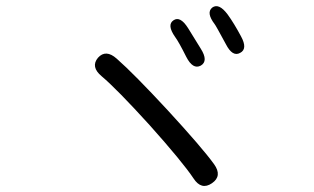

<svg xmlns="http://www.w3.org/2000/svg" viewBox="-20 -739 1040 635"><path d="M681 -133Q646 -109 620 -149Q584 -203 475 -325Q367 -444 316 -487Q279 -518 304 -548Q330 -577 366 -545Q423 -495 535 -374Q649 -250 688 -196Q716 -157 681 -133ZM644 -522Q618 -508 596 -551Q571 -601 559 -617Q531 -657 554 -672Q576 -687 602 -646L644 -578Q670 -537 644 -522ZM774 -564Q749 -550 727 -593Q693 -656 690 -659Q661 -697 682 -714Q704 -730 733 -691Q754 -662 777 -619Q800 -577 774 -564Z"/></svg>

Font: Resource Han Rounded JP Normal
Style: Regular
Weight: 350
Designer: Cyano Hao (round all glyphs); Ryoko NISHIZUKA 西塚涼子 (kana, bopomofo & ideographs); Paul D. Hunt (Latin, Greek & Cyrillic)
Foundry: Cyano Hao
Version: 0.990